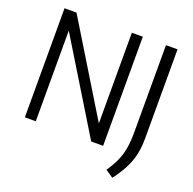

<svg xmlns="http://www.w3.org/2000/svg" viewBox="-154 -896 1231 1224"><g transform="rotate(20 461.5 -284.0)"><path d="M78.5 0V-740H159.5L535 -125V-740H609.5V0H528.5L152.5 -615V0ZM734 171.5 681.5 136Q712 92 730.8 50.8Q749.5 9.5 758 -37.2Q766.5 -84 766.5 -145.5V-740H845V-136Q845 -74.5 833.5 -24.2Q822 26 797.8 73Q773.5 120 734 171.5Z"/></g></svg>

Font: Encode Sans SmCnd
Style: Regular
Weight: 400
Width: 4
Designer: Multiple Designers
Foundry: Impallari Type
Version: Version 3.002; ttfautohint (v1.8.3) -l 8 -r 50 -G 200 -x 14 